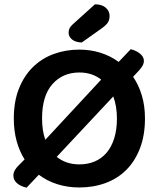

<svg xmlns="http://www.w3.org/2000/svg" viewBox="-20 -853 736 890"><path d="M652 -304Q652 -226 629 -166Q606 -106 565.5 -65.5Q525 -25 469 -4.5Q413 16 348 16Q294 16 246 1Q198 -14 160 -43L103 17Q74 10 58 -4.5Q42 -19 42 -39Q42 -53 50 -66Q58 -79 76 -96L94 -114Q70 -152 57 -199.5Q44 -247 44 -304Q44 -382 67.5 -441.5Q91 -501 132 -541.5Q173 -582 228.5 -602.5Q284 -623 348 -623Q399 -623 445.5 -608.5Q492 -594 530 -566L586 -625Q613 -618 630 -603.5Q647 -589 647 -571Q647 -557 637.5 -543Q628 -529 612 -513L597 -497Q623 -459 637.5 -410.5Q652 -362 652 -304ZM522 -304Q522 -361 505 -406L243 -126Q286 -91 348 -91Q387 -91 419 -104.5Q451 -118 474 -145Q497 -172 509.5 -212Q522 -252 522 -304ZM175 -304Q175 -247 190 -205L449 -484Q407 -517 348 -517Q271 -517 223 -463Q175 -409 175 -304ZM420 -833Q452 -833 470 -817.5Q488 -802 488 -779Q488 -762 480.5 -749.5Q473 -737 452 -722L359 -656Q330 -657 314 -670Q298 -683 298 -701Q298 -712 302 -721Q306 -730 317 -740Z"/></svg>

Font: Baloo Da 2 SemiBold
Style: Regular
Weight: 600
Designer: Noopur Datye, Sulekha Rajkumar and Ek Type
Foundry: Ek Type
Version: Version 1.640;hotconv 1.0.111;makeotfexe 2.5.65597; ttfautoh